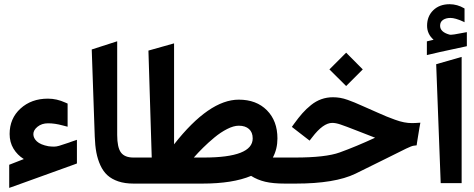

<svg xmlns="http://www.w3.org/2000/svg" viewBox="-20 -895 2311 936"><path d="M243.7 -180.2Q254.4 -180.2 268.6 -184.3Q282.7 -188.5 318.8 -200.7Q320.3 -201.7 321.3 -201.9Q322.3 -202.1 323.7 -202.6Q325.2 -203.1 326.4 -203.6Q327.6 -204.1 329.1 -204.6L355 -213.4V-186V-111.8V-98.1L342.3 -93.3L51.3 11.7L24.9 21V-6.8V-78.6V-91.8L37.6 -96.7L96.2 -119.6Q64.5 -139.2 45.7 -170.4Q26.9 -201.7 26.9 -241.7Q26.9 -317.4 79.8 -365.7Q132.8 -414.1 213.4 -414.1Q256.8 -414.1 298.3 -395L309.6 -390.1V-377.4V-302.7V-277.3L284.7 -283.7Q247.6 -293.9 214.4 -293.9Q183.6 -293.9 163.1 -277.3Q142.6 -260.7 142.6 -241.2Q142.6 -221.7 159.9 -205.6Q177.2 -189.5 215.8 -182.1Q231 -180.2 243.7 -180.2Z M640.6 0H630.9Q588.9 0 556.9 -10.7Q524.9 -21.5 503.9 -40.5Q482.9 -59.6 469.5 -88.9Q456.1 -118.2 449.7 -151.9Q443.4 -185.5 441.9 -229.5L427.2 -653.8L551.3 -693.8V-236.8Q551.3 -176.3 569.6 -151.6Q587.9 -127 630.4 -127H640.6Q649.4 -127 649.4 -72.3V-55.7Q649.4 0 640.6 0Z M1386.7 0H1368.7Q1311 0 1272.9 -9Q1234.9 -18.1 1204.1 -37.6Q1114.3 0 966.8 0H635.3Q627.4 0 622.3 -4.9Q617.2 -9.8 615 -19.3Q612.8 -28.8 612.3 -36.4Q611.8 -43.9 611.8 -55.7V-72.3Q611.8 -87.9 612.8 -98.1Q613.8 -108.4 619.4 -117.7Q625 -127 635.3 -127H719.7L703.6 -648.4L828.6 -683.6V-191.4Q999.5 -409.2 1144 -409.2Q1230 -409.2 1281.2 -357.4Q1332.5 -305.7 1332.5 -220.2Q1332.5 -168.5 1310.1 -127H1386.7Q1395.5 -127 1395.5 -72.3V-55.7Q1395.5 0 1386.7 0ZM1144 -282.2Q1119.1 -282.2 1087.4 -266.1Q1055.7 -250 1025.1 -224.6Q994.6 -199.2 970.2 -175Q945.8 -150.9 924.8 -127H973.1Q1211.9 -127 1211.9 -220.2Q1211.9 -235.4 1207.3 -246.8Q1202.6 -258.3 1193.8 -266.1Q1185.1 -273.9 1172.6 -278.1Q1160.2 -282.2 1144 -282.2Z M1667.5 -638.2 1748.5 -556.6 1667.5 -475.6 1585.9 -556.6ZM1381.3 -127H1417.5Q1567.9 -127 1636.2 -151.9Q1715.8 -180.7 1808.6 -223.6Q1801.3 -226.1 1724.6 -256.3Q1662.1 -280.8 1639.4 -288.3Q1616.7 -295.9 1599.6 -295.9Q1555.2 -295.9 1501.5 -225.1L1489.3 -209.5L1474.1 -221.2L1418 -264.6L1402.8 -276.4L1413.6 -291.5Q1435.1 -321.3 1454.1 -342.8Q1473.1 -364.3 1496.6 -383.1Q1520 -401.9 1546.6 -411.4Q1573.2 -420.9 1603 -420.9Q1620.6 -420.9 1638.2 -418Q1655.8 -415 1675.3 -408Q1694.8 -400.9 1708 -395.5Q1721.2 -390.1 1745.1 -379.4Q1769 -368.7 1780.5 -363.8Q1792 -358.9 1820.3 -346.2Q1848.6 -333.5 1865 -326.9Q1881.3 -320.3 1905.3 -311.5Q1929.2 -302.7 1949.5 -298.8Q1969.7 -294.9 1988.3 -294.9Q1996.6 -294.9 2004.9 -295.4L2029.3 -296.9L2024.9 -272.9L2013.2 -201.2L2011.2 -186.5L1996.1 -184.6Q1987.3 -183.6 1960.2 -170.7Q1933.1 -157.7 1857.9 -119.9Q1782.7 -82 1712.9 -48.3Q1612.8 0 1421.9 0H1381.3Q1373.5 0 1368.4 -4.9Q1363.3 -9.8 1361.1 -19.3Q1358.9 -28.8 1358.4 -36.4Q1357.9 -43.9 1357.9 -55.7V-72.3Q1357.9 -87.9 1358.9 -98.1Q1359.9 -108.4 1365.5 -117.7Q1371.1 -127 1381.3 -127Z M2106.4 -582 2230.5 -617.6V-2.3H2128.4ZM2093.8 -701.2Q2062 -729 2062 -769.5Q2062 -815.9 2092.3 -845.2Q2122.6 -874.5 2171.9 -874.5Q2190.4 -874.5 2208.5 -869.4Q2226.6 -864.3 2242.2 -855L2244.6 -853.5V-850.6V-794.4V-786.6L2237.8 -790Q2199.2 -807.6 2175.8 -807.6Q2154.3 -807.6 2139.9 -798.1Q2125.5 -788.6 2125.5 -769.5Q2125.5 -739.3 2169.9 -726.6Q2172.4 -725.6 2179.2 -725.6Q2184.6 -725.6 2195.3 -727.3Q2206.1 -729 2222.4 -732.2Q2238.8 -735.4 2250 -737.3L2255.9 -738.3V-732.4V-673.8V-669.9L2252 -668.9Q2230.5 -664.1 2193.1 -656.2Q2155.8 -648.4 2124.8 -641.4Q2093.8 -634.3 2066.9 -627.9L2061 -626.5V-632.3V-689.5V-693.4L2064.9 -694.3Q2070.3 -695.8 2081.1 -698.2Q2091.8 -700.7 2093.8 -701.2Z"/></svg>

Font: Samim FD-WOL
Style: Bold-FD-WOL
Weight: 700
Foundry: DejaVu fonts team - Redesigned by Saber Rastikerdar
Version: Version 4.0.5